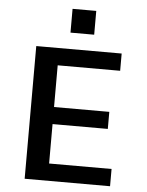

<svg xmlns="http://www.w3.org/2000/svg" viewBox="-60 -960 770 1009"><g transform="rotate(5 325.0 -456.0)"><path d="M108.5 0V-700H559V-609H229.5V-389H521V-299H229.5V-91H559V0ZM281.5 -911.5H406.5V-786H281.5Z"/></g></svg>

Font: Trispace Medium
Style: Regular
Weight: 500
Designer: Tyler Finck
Foundry: Etcetera Type Company
Version: Version 1.210; ttfautohint (v1.8.3)